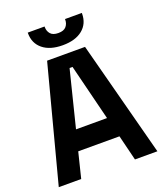

<svg xmlns="http://www.w3.org/2000/svg" viewBox="-159 -991 928 1094"><g transform="rotate(-20 305.0 -444.0)"><path d="M6 0 190 -700H420L604 0H468L430 -154H180L142 0ZM399 -276 314 -617H296L211 -276ZM141 -884V-888H243V-884Q243 -860 257.5 -843Q272 -826 305 -826Q338 -826 352.5 -843Q367 -860 367 -884V-888H469V-884Q469 -823 425.5 -787.5Q382 -752 305 -752Q228 -752 184.5 -787.5Q141 -823 141 -884Z"/></g></svg>

Font: Space Grotesk Frontify
Style: Bold
Weight: 700
Designer: Florian Karsten
Version: Version 2.000